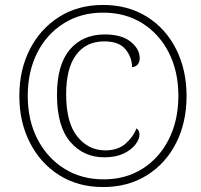

<svg xmlns="http://www.w3.org/2000/svg" viewBox="-20 -745 813 775"><path d="M396 10Q295 10 219 -38Q143 -86 100.5 -169.5Q58 -253 58 -358Q58 -463 100.5 -546Q143 -629 219 -677Q295 -725 396 -725Q497 -725 573 -677.5Q649 -630 691 -546.5Q733 -463 733 -357Q733 -251 691 -168Q649 -85 573 -37.5Q497 10 396 10ZM398 -21Q488 -21 556 -64.5Q624 -108 662 -184Q700 -260 700 -358Q700 -456 662 -531.5Q624 -607 555.5 -650.5Q487 -694 396 -694Q306 -694 237 -650.5Q168 -607 130 -531.5Q92 -456 92 -358Q92 -259 131.5 -183Q171 -107 240 -64Q309 -21 398 -21ZM401 -110Q317 -110 263.5 -172.5Q210 -235 210 -362Q210 -484 262 -545Q314 -606 403 -606Q471 -606 507.5 -576.5Q544 -547 544 -510Q544 -495 536 -485Q528 -475 513 -474Q513 -514 486.5 -546Q460 -578 401 -578Q328 -578 287.5 -524Q247 -470 247 -364Q247 -250 292 -194Q337 -138 405 -138Q455 -138 486 -164.5Q517 -191 531 -227Q543 -218 543 -202Q543 -183 526.5 -161.5Q510 -140 478.5 -125Q447 -110 401 -110Z"/></svg>

Font: Noto Serif SemiCondensed ExtraLight
Style: Italic
Weight: 200
Width: 4
Italic angle: -12°
Designer: Monotype Design Team
Foundry: Monotype Imaging Inc.
Version: Version 2.013